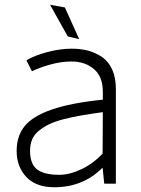

<svg xmlns="http://www.w3.org/2000/svg" viewBox="-20 -770 593 805"><path d="M312 -606 264.2 -617.2 189.9 -750 252 -738.8ZM280.8 -565.9Q318.8 -565.9 350.3 -557.4Q381.8 -548.8 408.7 -530.3Q435.5 -511.7 450.7 -477.8Q465.8 -443.8 465.8 -397V0H417L410.2 -66.9Q328.1 15.1 208 15.1Q130.9 15.1 90.3 -28.1Q49.8 -71.3 49.8 -137.2Q49.8 -199.7 83.3 -241.2Q116.7 -282.7 196.5 -310.5Q276.4 -338.4 411.1 -352.1V-386.2Q411.1 -448.7 373.8 -480.5Q336.4 -512.2 279.8 -512.2Q236.8 -512.2 191.2 -499.5Q145.5 -486.8 113.8 -471.2L90.8 -517.1Q123.5 -537.1 177.7 -551.5Q231.9 -565.9 280.8 -565.9ZM228 -37.1Q271.5 -37.1 320.8 -60.3Q370.1 -83.5 410.2 -126L411.1 -299.8Q358.4 -292.5 321.3 -286.1Q284.2 -279.8 247.1 -270.3Q210 -260.7 186 -249Q162.1 -237.3 142.8 -221.7Q123.5 -206.1 114.7 -185.1Q106 -164.1 106 -137.2Q106 -83 135 -60.1Q164.1 -37.1 228 -37.1Z"/></svg>

Font: Stilu Light
Style: Regular
Weight: 300
Designer: Genilson Lima Santos
Foundry: Genilson Lima Santos
Version: Version 1.200;PS 001.200;hotconv 1.0.88;makeotf.lib2.5.64775